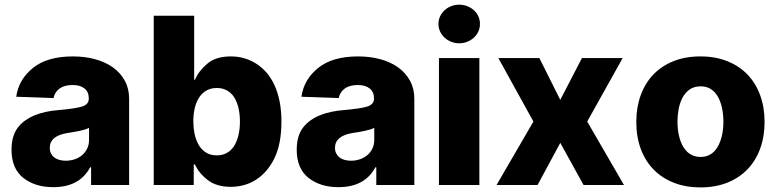

<svg xmlns="http://www.w3.org/2000/svg" viewBox="-20 -795 3339 825"><path d="M57.2 -247.5Q71 -265.3 89.8 -278.4Q108.7 -291.5 131 -300.4Q153.4 -309.3 179 -314.6Q204.5 -320 232.2 -322.1Q302.2 -328.1 332 -337Q361.5 -346.2 361.5 -370.7V-372.5Q361.5 -400.2 342.9 -415Q324.2 -429.7 291.9 -429.7Q257.5 -429.7 236.5 -415Q215.6 -400.2 209.9 -373.6L49.7 -379.3Q60 -453.5 121.8 -503.2Q182.9 -552.6 293.3 -552.6Q345.5 -552.6 389.7 -540.3Q433.9 -528.1 466.1 -504.8Q498.2 -481.5 516.5 -447.8Q534.8 -414.1 534.8 -370.7V0H371.4V-76H367.2Q322.1 9.2 208.8 9.2Q130.7 9.2 80.3 -30.5Q29.5 -70.7 29.5 -151.3Q29.5 -212 57.2 -247.5ZM193.9 -159.8Q193.9 -146.3 199 -136Q204.2 -125.7 213.2 -118.6Q222.3 -111.5 234.9 -108Q247.5 -104.4 262.4 -104.4Q282.3 -104.4 300.4 -110.4Q318.5 -116.5 332.4 -128Q346.2 -139.6 354.4 -156.2Q362.6 -172.9 362.6 -193.9V-245.7Q355.5 -241.8 345.2 -238.6Q334.9 -235.4 321.7 -232.6Q308.2 -229.8 295.6 -227.6Q283 -225.5 271 -223.7Q193.9 -211.6 193.9 -159.8Z M814.3 -727.3V-452.1H817.8Q825.6 -471.2 838.6 -488.1Q851.6 -505 870.7 -521.3Q907.3 -552.6 972.3 -552.6Q1001.1 -552.6 1027.5 -545.3Q1054 -538 1078.8 -522.7Q1103.3 -507.8 1123.8 -484.7Q1144.2 -461.6 1158.7 -430.6Q1173.3 -399.5 1181.3 -359.9Q1189.3 -320.3 1189.3 -272.4Q1189.3 -179 1160.2 -117.2Q1145.6 -86.3 1125.5 -62.9Q1105.5 -39.4 1081.3 -23.6Q1057.2 -7.8 1029.3 0Q1001.4 7.8 971.2 7.8Q910.2 7.8 872.2 -21.7Q834.5 -50.8 817.8 -88.4H812.5V0H640.6V-727.3ZM810.7 -272.7Q810.7 -248.6 815.5 -222.8Q820.3 -197.1 831.7 -176Q843 -154.8 862.6 -141.2Q882.1 -127.5 911.2 -127.5Q931.1 -127.5 946 -133.7Q960.9 -139.9 972.1 -150.7Q983.3 -161.6 990.8 -176Q998.2 -190.3 1002.7 -206.5Q1007.1 -222.7 1009.1 -239.7Q1011 -256.7 1011 -272.7Q1011 -289.1 1009.1 -305.9Q1007.1 -322.8 1002.7 -339Q998.2 -355.1 990.8 -369.3Q983.3 -383.5 972.1 -394Q960.9 -404.5 945.8 -410.7Q930.8 -416.9 911.2 -416.9Q887.4 -416.9 868.8 -407Q850.1 -397 837.2 -378.4Q824.2 -359.7 817.5 -333.1Q810.7 -306.5 810.7 -272.7Z M1282.7 -247.5Q1296.5 -265.3 1315.3 -278.4Q1334.2 -291.5 1356.5 -300.4Q1378.9 -309.3 1404.5 -314.6Q1430 -320 1457.7 -322.1Q1527.7 -328.1 1557.5 -337Q1587 -346.2 1587 -370.7V-372.5Q1587 -400.2 1568.4 -415Q1549.7 -429.7 1517.4 -429.7Q1483 -429.7 1462 -415Q1441.1 -400.2 1435.4 -373.6L1275.2 -379.3Q1285.5 -453.5 1347.3 -503.2Q1408.4 -552.6 1518.8 -552.6Q1571 -552.6 1615.2 -540.3Q1659.4 -528.1 1691.6 -504.8Q1723.7 -481.5 1742 -447.8Q1760.3 -414.1 1760.3 -370.7V0H1596.9V-76H1592.7Q1547.6 9.2 1434.3 9.2Q1356.2 9.2 1305.8 -30.5Q1255 -70.7 1255 -151.3Q1255 -212 1282.7 -247.5ZM1419.4 -159.8Q1419.4 -146.3 1424.5 -136Q1429.7 -125.7 1438.7 -118.6Q1447.8 -111.5 1460.4 -108Q1473 -104.4 1487.9 -104.4Q1507.8 -104.4 1525.9 -110.4Q1544 -116.5 1557.9 -128Q1571.7 -139.6 1579.9 -156.2Q1588.1 -172.9 1588.1 -193.9V-245.7Q1581 -241.8 1570.7 -238.6Q1560.4 -235.4 1547.2 -232.6Q1533.7 -229.8 1521.1 -227.6Q1508.5 -225.5 1496.4 -223.7Q1419.4 -211.6 1419.4 -159.8Z M1866.1 0V-545.5H2039.8V0ZM1864 -692.1Q1864 -710.2 1871.4 -725.5Q1878.9 -740.8 1891.2 -751.8Q1903.4 -762.8 1919.6 -768.8Q1935.7 -774.9 1953.1 -774.9Q1970.9 -774.9 1986.9 -768.8Q2002.8 -762.8 2015.3 -752Q2027.7 -741.1 2035 -725.9Q2042.3 -710.6 2042.3 -692.1Q2042.3 -674 2035 -658.7Q2027.7 -643.5 2015.3 -632.5Q2002.8 -621.4 1986.9 -615.2Q1970.9 -609 1953.1 -609Q1935.7 -609 1919.6 -615.2Q1903.4 -621.4 1891.2 -632.5Q1878.9 -643.5 1871.4 -658.7Q1864 -674 1864 -692.1Z M2113.6 0 2272 -272.7 2121.4 -545.5H2297.6L2387.4 -365.8L2480.5 -545.5H2655.5L2503.2 -272.7L2661.2 0H2487.6L2387.4 -181.1L2289.8 0Z M2714.1 -271Q2714.1 -333.5 2732.8 -385.1Q2751.4 -436.8 2786.8 -474.1Q2822.1 -511.4 2873.4 -532Q2924.7 -552.6 2989.7 -552.6Q3054 -552.6 3105.1 -532.1Q3156.2 -511.7 3191.8 -474.8Q3227.3 -437.9 3246.3 -385.8Q3265.3 -333.8 3265.3 -271Q3265.3 -208.1 3246.3 -156.2Q3227.3 -104.4 3191.8 -67.5Q3156.2 -30.5 3105.1 -10.1Q3054 10.3 2989.7 10.3Q2926.8 10.3 2875.9 -9.6Q2824.9 -29.5 2788.9 -66.1Q2752.8 -102.6 2733.5 -154.7Q2714.1 -206.7 2714.1 -271ZM2990.8 -120.7Q3010.3 -120.7 3025 -127.7Q3039.8 -134.6 3050.6 -146.3Q3061.4 -158 3068.7 -173.3Q3076 -188.6 3080.4 -205.4Q3084.9 -222.3 3086.6 -239.5Q3088.4 -256.7 3088.4 -272Q3088.4 -287.6 3086.6 -304.9Q3084.9 -322.1 3080.6 -339Q3076.3 -355.8 3069.1 -371.3Q3061.8 -386.7 3051 -398.4Q3040.1 -410.2 3025.2 -417.1Q3010.3 -424 2990.8 -424Q2960.9 -424 2941.6 -409.3Q2922.2 -394.5 2911 -372Q2899.9 -349.4 2895.4 -322.8Q2891 -296.2 2891 -272Q2891 -256 2892.9 -238.6Q2894.9 -221.2 2899.3 -204.4Q2903.8 -187.5 2911.2 -172.4Q2918.7 -157.3 2929.7 -145.8Q2940.7 -134.2 2955.8 -127.5Q2970.9 -120.7 2990.8 -120.7Z"/></svg>

Font: Inter P Extra Bold
Style: Regular
Weight: 800
Designer: Rasmus Andersson
Foundry: rsms
Version: Version 3.018;git-588b23468